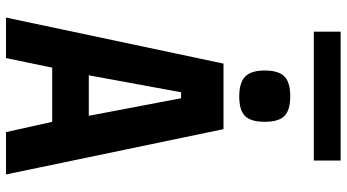

<svg xmlns="http://www.w3.org/2000/svg" viewBox="-278 -878 1156 640"><g transform="rotate(90 300.0 -558.0)"><path d="M192 -725H410.5L561.5 0H420.5L386 -154H205.5L173.5 0H38.5ZM366 -276 307.5 -583.5H287.5L231 -276ZM215 -862.5Q215 -908.5 234.8 -928Q254.5 -947.5 300.5 -947.5Q347 -947.5 366.5 -928.2Q386 -909 386 -862.5Q386 -816.5 367 -797Q348 -777.5 302 -777.5Q255.5 -777.5 235.2 -797.2Q215 -817 215 -862.5ZM85.5 -1115.5H515V-1026H85.5Z"/></g></svg>

Font: JuliaMono ExtraBold
Style: Regular
Weight: 800
Monospace: yes
Designer: cormullion
Foundry: corm
Version: Version 0.055; ttfautohint (v1.8.4)